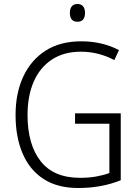

<svg xmlns="http://www.w3.org/2000/svg" viewBox="-20 -932 694 962"><path d="M356 -364H585V-29Q489 10 372 10Q268 10 198.5 -35Q129 -80 93.5 -162.5Q58 -245 58 -356Q58 -465 96.5 -548Q135 -631 208 -678Q281 -725 387 -725Q492 -725 576 -681L553 -631Q473 -673 385 -673Q300 -673 240 -633.5Q180 -594 149 -523Q118 -452 118 -356Q118 -208 183.5 -124.5Q249 -41 381 -41Q425 -41 461.5 -47.5Q498 -54 528 -65V-312H356ZM368 -912Q387 -912 396.5 -900Q406 -888 406 -868Q406 -823 368 -823Q330 -823 330 -868Q330 -888 339.5 -900Q349 -912 368 -912Z"/></svg>

Font: Noto Sans Khmer UI SemiCondensed Light
Style: Regular
Weight: 300
Width: 4
Designer: Danh Hong and the Monotype Design Team
Foundry: Monotype Imaging Inc.
Version: Version 2.002; ttfautohint (v1.8.4.7-5d5b)